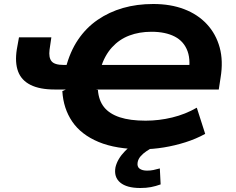

<svg xmlns="http://www.w3.org/2000/svg" viewBox="-20 -736 1183 961"><path d="M693 11Q561 11 473.5 -25.5Q386 -62 341.5 -127.5Q297 -193 292 -280L310 -288H254Q179 -288 133 -311Q87 -334 70.5 -378.5Q54 -423 64 -488L75 -549H237L228 -487Q223 -448 238 -429.5Q253 -411 298 -411H328L309 -395Q330 -477 370.5 -537Q411 -597 468.5 -636.5Q526 -676 595.5 -696Q665 -716 747 -716Q834 -716 902 -690Q970 -664 1015.5 -615Q1061 -566 1079.5 -498.5Q1098 -431 1084 -347L1075 -288H459L470 -286Q474 -233 501 -199.5Q528 -166 579.5 -149Q631 -132 709 -132Q776 -132 842 -148Q908 -164 965 -197L1007 -66Q962 -41 908.5 -24Q855 -7 799.5 2Q744 11 693 11ZM738 -577Q677 -577 627 -558Q577 -539 540.5 -499Q504 -459 484 -396L468 -411H966L920 -352Q937 -429 919 -479Q901 -529 854.5 -553Q808 -577 738 -577ZM682 205Q614 205 581.5 177.5Q549 150 558 101Q568 59 605.5 20.5Q643 -18 706 -45L748 0Q729 10 712 21.5Q695 33 683.5 46.5Q672 60 669 76Q665 98 678.5 108Q692 118 716 118Q733 118 747.5 115Q762 112 780 107L784 187Q759 196 735.5 200.5Q712 205 682 205Z"/></svg>

Font: Nunito Sans 7pt SemiExpanded ExtraBold
Style: Italic
Weight: 800
Width: 6
Italic angle: -9°
Designer: Vernon Adams
Foundry: Vernon Adams
Version: Version 3.101;gftools[0.9.27]